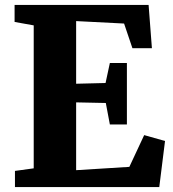

<svg xmlns="http://www.w3.org/2000/svg" viewBox="-20 -763 704 783"><path d="M117.5 -76.5V-659.5L39.5 -673.5V-743H586L599.5 -566.5H520L486 -667L290.5 -677V-421.5L410.5 -424.5L428 -506H497.5V-255.5H428L411.5 -343L290.5 -345.5V-69L507.5 -82.5L568 -212L653 -188L629.5 0H41V-66Z"/></svg>

Font: Merriweather Black
Style: Regular
Weight: 900
Designer: Eben Sorkin
Foundry: Eben Sorkin
Version: Version 2.200;gftools[0.9.31]